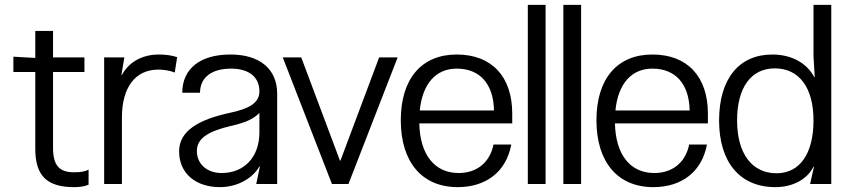

<svg xmlns="http://www.w3.org/2000/svg" viewBox="-20 -756 3473 789"><path d="M125 -144C125 -34 173 13 284 13C309 13 327 10 344 3V-59C330 -51 312 -48 284 -48C223 -48 198 -77 198 -148V-460H327V-520H198V-629H125V-518L35 -523V-460H125Z M481 0V-273C481 -397 536 -470 631 -470C653 -470 678 -466 698 -458L708 -521C689 -528 661 -532 633 -532C565 -532 509 -501 481 -448H479L491 -520H408V0Z M884 13C952 13 1016 -20 1046 -72H1048L1033 0H1119V-371C1119 -472 1048 -532 927 -532C802 -532 729 -473 729 -375H802C802 -437 849 -474 929 -474C1003 -474 1046 -440 1046 -380C1046 -331 999 -308 923 -292C794 -264 716 -217 716 -134C716 -45 782 13 884 13ZM789 -136C789 -189 839 -217 927 -238C985 -251 1021 -266 1046 -292V-212C1046 -111 984 -45 891 -45C830 -45 789 -82 789 -136Z M1142 -520 1344 0H1412L1614 -520H1538L1379 -96H1377L1218 -520Z M2081 -162H2008C1993 -88 1939 -45 1865 -45C1766 -45 1706 -120 1703 -249H2085V-289C2085 -442 2000 -532 1857 -532C1712 -532 1627 -432 1627 -262C1627 -90 1714 13 1861 13C1979 13 2061 -52 2081 -162ZM1705 -302C1716 -412 1771 -474 1857 -474C1952 -474 2008 -411 2010 -302Z M2149 -736V0H2222V-736Z M2295 -736V0H2368V-736Z M2885 -162H2812C2797 -88 2743 -45 2669 -45C2570 -45 2510 -120 2507 -249H2889V-289C2889 -442 2804 -532 2661 -532C2516 -532 2431 -432 2431 -262C2431 -90 2518 13 2665 13C2783 13 2865 -52 2885 -162ZM2509 -302C2520 -412 2575 -474 2661 -474C2756 -474 2812 -411 2814 -302Z M3166 13C3238 13 3297 -19 3323 -71H3325L3309 0H3396V-736H3323V-525L3328 -439H3326C3296 -497 3232 -532 3154 -532C3016 -532 2935 -431 2935 -261C2935 -89 3021 13 3166 13ZM3009 -261C3009 -396 3066 -475 3164 -475C3264 -475 3323 -396 3323 -261C3323 -125 3267 -44 3171 -44C3070 -44 3009 -125 3009 -261Z"/></svg>

Font: Non Bureau Light
Style: Regular
Weight: 300
Designer: Jona Saucedo
Foundry: Non Foundry
Version: Version 1.000;FEAKit 1.0